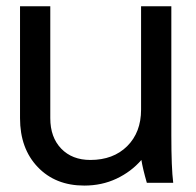

<svg xmlns="http://www.w3.org/2000/svg" viewBox="-20 -575 617 604"><path d="M524.9 0H441.9Q429.2 -43.9 424.8 -71.8Q392.6 -34.7 346.4 -12.9Q300.3 8.8 245.1 8.8Q154.3 8.8 98.6 -49.6Q43 -107.9 43 -203.1V-555.2H138.2V-203.1Q138.2 -143.1 172.6 -107.4Q207 -71.8 264.2 -71.8Q336.4 -71.8 380.1 -115.2Q423.8 -158.7 423.8 -230V-555.2H519V-148.9Q519 -46.9 524.9 0Z"/></svg>

Font: LT Superior Med
Style: Regular
Weight: 500
Designer: Daniel Lyons
Foundry: LyonsType
Version: Version 1.000